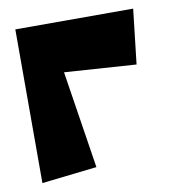

<svg xmlns="http://www.w3.org/2000/svg" viewBox="-62 -535 536 590"><g transform="rotate(-10 206.5 -240.5)"><path d="M23.9 -0.5V-480H391.6L372.1 -309.1L148.4 -324.2L195.8 -20Z"/></g></svg>

Font: Some Time Later
Style: Regular
Weight: 400
Version: Version 003.300